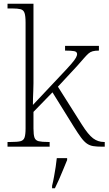

<svg xmlns="http://www.w3.org/2000/svg" viewBox="-20 -780 577 1021"><path d="M20 0V-25H38Q72 -25 88.5 -29Q105 -33 110.5 -48.5Q116 -64 116 -98V-659Q116 -695 110.5 -711Q105 -727 89.5 -731Q74 -735 46 -735H20V-760H158V-374Q158 -356 158 -336.5Q158 -317 157 -297Q156 -277 155.5 -258Q155 -239 155 -222L300 -376Q340 -418 359 -440Q378 -462 384 -473.5Q390 -485 390 -492Q390 -505 374.5 -508Q359 -511 326 -511V-536H506V-511Q486 -511 473 -507.5Q460 -504 450 -495Q440 -486 426 -470Q412 -454 390 -429L288 -319L415 -118Q449 -64 475 -44.5Q501 -25 533 -25H537V0H523Q495 0 476 -3Q457 -6 442 -16.5Q427 -27 411 -48.5Q395 -70 372 -107L259 -289L158 -185V-97Q158 -63 163.5 -48Q169 -33 186 -29Q203 -25 236 -25H244V0ZM257 208Q263 184 267.5 158.5Q272 133 276 108Q280 83 282 61H337V71Q328 92 317 119.5Q306 147 294 174Q282 201 272 221H257Z"/></svg>

Font: Noto Serif Bengali ExtraLight
Style: Regular
Weight: 250
Version: Version 2.003